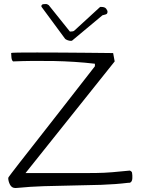

<svg xmlns="http://www.w3.org/2000/svg" viewBox="-20 -946 711 967"><path d="M21.5 -49.8Q21.5 -50.8 23.9 -54.7Q26.4 -58.6 39.1 -75.2Q51.8 -91.8 78.6 -126.5Q105.5 -161.1 154.3 -223.1Q203.1 -285.2 276.9 -379.9Q350.6 -474.6 458 -612.3V-625Q408.2 -630.9 356 -634.3Q303.7 -637.7 251 -638.7Q198.2 -639.6 146 -639.2Q93.8 -638.7 45.9 -636.7Q39.1 -641.6 37.6 -656.7Q36.1 -671.9 36.1 -678.7Q36.1 -680.7 73.2 -681.2Q110.4 -681.6 167 -681.6Q223.6 -681.6 289.6 -681.2Q355.5 -680.7 412.6 -680.2Q469.7 -679.7 508.8 -679.2Q547.9 -678.7 549.8 -678.7L557.6 -636.7L108.4 -74.2H144.5Q169.9 -74.2 198.7 -74.2Q227.5 -74.2 252.9 -74.2H378.9Q420.9 -74.2 462.4 -74.7Q503.9 -75.2 545.4 -78.6Q586.9 -82 633.8 -86.9Q643.6 -83 645 -76.2Q646.5 -69.3 646.5 -62.5V-48.8Q646.5 -43 644.5 -37.1Q642.6 -31.2 638.2 -27.8Q633.8 -24.4 626 -25.4Q562.5 -17.6 489.7 -15.1Q417 -12.7 343.8 -11.7Q270.5 -10.7 200.2 -8.3Q129.9 -5.9 71.3 0Q70.3 0 64.9 0.5Q59.6 1 57.6 1Q39.1 1 30.3 -16.1Q21.5 -33.2 21.5 -49.8ZM188.5 -916Q188.5 -919.9 192.4 -922.9Q196.3 -925.8 212.9 -925.8Q214.8 -925.8 219.2 -923.8Q223.6 -921.9 225.6 -919.9L332 -787.1H335.9Q349.6 -787.1 354.5 -792L484.4 -911.1H490.2Q507.8 -911.1 514.6 -902.3Q521.5 -893.6 521.5 -886.7Q521.5 -879.9 518.1 -876.5Q514.6 -873 496.1 -869.1L342.8 -741.2Q341.8 -741.2 340.3 -740.7Q338.9 -740.2 337.9 -740.2Q328.1 -740.2 318.8 -744.1Q309.6 -748 307.6 -751L189.5 -911.1Q188.5 -912.1 188.5 -913.1Z"/></svg>

Font: Shadows Into Light
Style: Regular
Weight: 400
Designer: Kimberly Geswein
Foundry: Kimberly Geswein
Version: Version 001.000